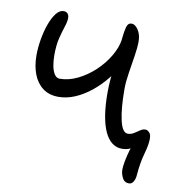

<svg xmlns="http://www.w3.org/2000/svg" viewBox="-74 -567 722 776"><g transform="rotate(10 286.5 -179.0)"><path d="M506 141Q487 141 478.5 124Q470 107 470 90Q470 78 474 56Q478 34 485.5 8.5Q493 -17 504 -39L517 -21Q501 -6 487 1Q473 8 453 8Q431 8 413 -5.5Q395 -19 382.5 -46Q370 -73 363.5 -113Q357 -153 357 -207Q357 -231 359.5 -262Q362 -293 365.5 -325Q369 -357 372.5 -385Q376 -413 377 -431Q380 -461 385 -479Q390 -497 405 -497Q419 -497 432 -478Q445 -459 445 -429Q445 -408 439.5 -372Q434 -336 428 -298.5Q422 -261 422 -233Q422 -152 433 -104Q444 -56 466 -56Q480 -56 491.5 -63.5Q503 -71 513.5 -78Q524 -85 534 -85Q542 -85 550 -77Q558 -69 558 -51Q558 -27 547 11.5Q536 50 532 99Q531 118 524 129.5Q517 141 506 141ZM164 -154Q126 -154 100 -173.5Q74 -193 61 -227Q48 -261 48 -304Q48 -336 54 -370.5Q60 -405 70.5 -434Q81 -463 95 -481Q109 -499 126 -499Q133 -499 138 -496Q143 -493 145.5 -487.5Q148 -482 148 -474Q148 -460 141 -439Q134 -418 126.5 -388.5Q119 -359 119 -317Q119 -296 122.5 -275.5Q126 -255 134.5 -241Q143 -227 157 -227Q193 -227 230 -245Q267 -263 298.5 -292.5Q330 -322 351 -357.5Q372 -393 377 -427L397 -334Q381 -299 355 -266.5Q329 -234 297.5 -208.5Q266 -183 232 -168.5Q198 -154 164 -154Z"/></g></svg>

Font: Shantell Sans Light
Style: Regular
Weight: 300
Designer: Stephen Nixon, Anya Danilova, Shantell Martin
Foundry: Arrow Type
Version: Version 1.011;[c5ecc13dd]